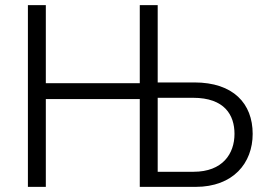

<svg xmlns="http://www.w3.org/2000/svg" viewBox="-20 -730 1048 750"><path d="M89 0H159V-343H526V0H744C891 0 967 -93 967 -207C967 -326 891 -408 739 -408H596V-710H526V-405H159V-710H89ZM596 -59V-348H734C858 -348 896 -280 896 -207C896 -130 850 -59 736 -59Z"/></svg>

Font: FIGSv2-sans-serif
Style: Regular
Weight: 400
Designer: Matt McInerney, Pablo Impallari, Rodrigo Fuenzalida,Mirko Velimirovic
Foundry: Matt McInerney, Pablo Impallari, Rodrigo Fuenzalida
Version: Version 4.021;hotconv 1.0.109;makeotfexe 2.5.65596